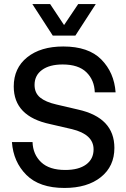

<svg xmlns="http://www.w3.org/2000/svg" viewBox="-20 -920 623 950"><path d="M228 -306Q48 -344 48 -492Q48 -583 114.5 -636.5Q181 -690 293 -690Q418 -690 481.5 -625.5Q545 -561 552 -463H449Q447 -524 407.5 -562.5Q368 -601 290 -601Q225 -601 188 -574Q151 -547 151 -500Q151 -460 178.5 -437.5Q206 -415 259 -403L366 -378Q546 -338 546 -188Q546 -97 479 -43.5Q412 10 299 10Q175 10 110.5 -54.5Q46 -119 39 -217H141Q143 -156 183.5 -117.5Q224 -79 303 -79Q369 -79 406 -106Q443 -133 443 -181Q443 -255 336 -281ZM140 -900H228L297 -796L367 -900H454L353 -744H241Z"/></svg>

Font: TASA Orbiter Display Medium
Style: Regular
Weight: 500
Designer: Weizhong Zhang
Version: Version 1.000;Glyphs 3.1.2 (3151)